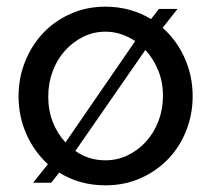

<svg xmlns="http://www.w3.org/2000/svg" viewBox="-20 -551 639 581"><path d="M36.1 -259.8Q36.1 -314.9 55.7 -364Q75.2 -413.1 109.6 -450Q144 -486.8 192.6 -508.8Q241.2 -530.8 298.8 -530.8Q337.9 -530.8 373 -521Q408.2 -511.2 437 -493.2L460.9 -523.9H517.1L472.2 -466.8Q515.1 -428.7 539.1 -374.8Q563 -320.8 563 -259.8Q563 -205.6 543.9 -156.7Q524.9 -107.9 490 -71Q455.1 -34.2 406.5 -12.2Q357.9 9.8 298.8 9.8Q220.7 9.8 159.2 -28.8L134.8 2H80.1L125 -54.2Q83 -92.3 59.6 -145.8Q36.1 -199.2 36.1 -259.8ZM126 -258.8Q126 -216.8 139.9 -181.4Q153.8 -146 178.2 -120.1L389.2 -426.8Q369.1 -439.9 346.7 -447.5Q324.2 -455.1 298.8 -455.1Q262.7 -455.1 231.4 -439.5Q200.2 -423.8 176.5 -397.5Q152.8 -371.1 139.4 -335.4Q126 -299.8 126 -258.8ZM208 -94.2Q248 -65.9 298.8 -65.9Q335 -65.9 366.5 -81.1Q397.9 -96.2 421.9 -122.6Q445.8 -148.9 459.5 -184.6Q473.1 -220.2 473.1 -261.2Q473.1 -303.2 458.5 -338.6Q443.8 -374 419.9 -399.9Z"/></svg>

Font: Raleway Medium
Style: Regular
Weight: 500
Designer: Matt McInerney, Pablo Impallari, Rodrigo Fuenzalida
Foundry: Matt McInerney, Pablo Impallari, Rodrigo Fuenzalida
Version: Version 3.000g; ttfautohint (v1.5) -l 8 -r 28 -G 28 -x 14 -D